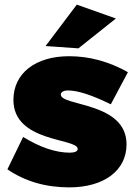

<svg xmlns="http://www.w3.org/2000/svg" viewBox="-20 -800 592 830"><path d="M312 -780 177 -601 319 -591 481 -720ZM459 -349 533 -488C451 -534 366 -557 279 -557C133 -557 38 -483 38 -368C38 -183 316 -204 316 -156C316 -146 303 -140 282 -140C221 -140 153 -163 80 -208L12 -68C88 -16 178 10 279 10C430 10 527 -63 527 -176C527 -360 243 -340 243 -391C243 -402 255 -409 274 -409C316 -409 378 -389 459 -349Z"/></svg>

Font: Montserrat arm Black
Style: Regular
Weight: 900
Designer: Julieta Ulanovsky
Foundry: Julieta Ulanovsky
Version: Version 6.000;PS 006.000;hotconv 1.0.88;makeotf.lib2.5.64775